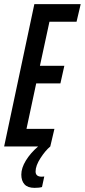

<svg xmlns="http://www.w3.org/2000/svg" viewBox="-26 -708 410 928"><path d="M213 -603 167 -390H285L266 -305H149L102 -85H237L217 0Q193 20 169.5 56.5Q146 93 146 121Q146 146 176 146L188 145L177 196Q164 200 141 200Q108 200 92.5 183Q77 166 77 136Q77 104 99 68Q121 32 158 0H-6L140 -688H364L344 -603Z"/></svg>

Font: Saira Ultra Condensed SemiBold
Style: Italic
Weight: 600
Width: 1
Italic angle: -12°
Designer: Hector Gatti with collaboration of the Omnibus-Type team
Foundry: Omnibus-Type
Version: Version 1.001; ttfautohint (v1.8)